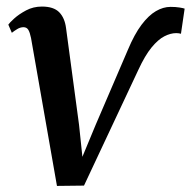

<svg xmlns="http://www.w3.org/2000/svg" viewBox="-20 -572 597 600"><path d="M379.5 -416Q400 -465 422.2 -494.5Q444.5 -524 467.2 -537.2Q490 -550.5 513 -550.5Q529 -550.5 541.2 -548.5Q553.5 -546.5 557 -545L545.5 -466.5Q542.5 -467.5 538.5 -468Q534.5 -468.5 530.5 -468.5Q513 -468.5 493.5 -458.5Q474 -448.5 453.5 -423.5Q433 -398.5 412 -353L242.5 8L158 9L77 -453Q73.5 -470.5 68.5 -478.8Q63.5 -487 53.5 -487Q43.5 -487 34 -481.2Q24.5 -475.5 17 -469.5L6 -495Q9.5 -500.5 24.2 -514Q39 -527.5 61.5 -539.5Q84 -551.5 111 -551.5Q147.5 -551.5 165 -533.8Q182.5 -516 186.5 -483.5L227 -182L237.5 -82L279 -182Z"/></svg>

Font: Merriweather 60pt Medium
Style: Italic
Weight: 500
Italic angle: -7.8°
Version: Version 2.101